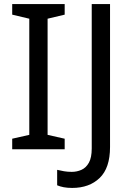

<svg xmlns="http://www.w3.org/2000/svg" viewBox="-20 -734 652 944"><path d="M298 0H40V-52L124 -71V-642L40 -662V-714H298V-662L214 -642V-71L298 -52ZM335 190Q311 190 293 186.5Q275 183 261 177V101Q277 105 295 108Q313 111 333 111Q358 111 380.5 101Q403 91 417 66Q431 41 431 -4V-714H521V-11Q521 92 470 141Q419 190 335 190Z"/></svg>

Font: Noto Sans Tifinagh APT
Style: Regular
Weight: 400
Designer: JamraPatel
Foundry: JamraPatel LLC
Version: Version 2.006; ttfautohint (v1.8.4.7-5d5b)